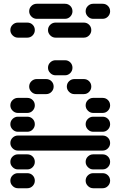

<svg xmlns="http://www.w3.org/2000/svg" viewBox="-20 -1010 640 1020"><path d="M435 -50Q435 -34 447 -22Q459 -10 475 -10H525Q542 -10 553.5 -22Q565 -34 565 -50Q565 -67 553.5 -78.5Q542 -90 525 -90H475Q459 -90 447 -78.5Q435 -67 435 -50ZM35 -50Q35 -34 47 -22Q59 -10 75 -10H125Q142 -10 153.5 -22Q165 -34 165 -50Q165 -67 153.5 -78.5Q142 -90 125 -90H75Q59 -90 47 -78.5Q35 -67 35 -50ZM435 -150Q435 -134 447 -122Q459 -110 475 -110H525Q542 -110 553.5 -122Q565 -134 565 -150Q565 -167 553.5 -178.5Q542 -190 525 -190H475Q459 -190 447 -178.5Q435 -167 435 -150ZM35 -150Q35 -134 47 -122Q59 -110 75 -110H125Q142 -110 153.5 -122Q165 -134 165 -150Q165 -167 153.5 -178.5Q142 -190 125 -190H75Q59 -190 47 -178.5Q35 -167 35 -150ZM35 -250Q35 -234 47 -222Q59 -210 75 -210H525Q542 -210 553.5 -222Q565 -234 565 -250Q565 -267 553.5 -278.5Q542 -290 525 -290H75Q59 -290 47 -278.5Q35 -267 35 -250ZM435 -350Q435 -334 447 -322Q459 -310 475 -310H525Q542 -310 553.5 -322Q565 -334 565 -350Q565 -367 553.5 -378.5Q542 -390 525 -390H475Q459 -390 447 -378.5Q435 -367 435 -350ZM35 -350Q35 -334 47 -322Q59 -310 75 -310H125Q142 -310 153.5 -322Q165 -334 165 -350Q165 -367 153.5 -378.5Q142 -390 125 -390H75Q59 -390 47 -378.5Q35 -367 35 -350ZM435 -450Q435 -434 447 -422Q459 -410 475 -410H525Q542 -410 553.5 -422Q565 -434 565 -450Q565 -467 553.5 -478.5Q542 -490 525 -490H475Q459 -490 447 -478.5Q435 -467 435 -450ZM35 -450Q35 -434 47 -422Q59 -410 75 -410H125Q142 -410 153.5 -422Q165 -434 165 -450Q165 -467 153.5 -478.5Q142 -490 125 -490H75Q59 -490 47 -478.5Q35 -467 35 -450ZM335 -550Q335 -534 347 -522Q359 -510 375 -510H425Q442 -510 453.5 -522Q465 -534 465 -550Q465 -567 453.5 -578.5Q442 -590 425 -590H375Q359 -590 347 -578.5Q335 -567 335 -550ZM135 -550Q135 -534 147 -522Q159 -510 175 -510H225Q242 -510 253.5 -522Q265 -534 265 -550Q265 -567 253.5 -578.5Q242 -590 225 -590H175Q159 -590 147 -578.5Q135 -567 135 -550ZM235 -650Q235 -634 247 -622Q259 -610 275 -610H325Q342 -610 353.5 -622Q365 -634 365 -650Q365 -667 353.5 -678.5Q342 -690 325 -690H275Q259 -690 247 -678.5Q235 -667 235 -650ZM235 -850Q235 -834 247 -822Q259 -810 275 -810H425Q442 -810 453.5 -822Q465 -834 465 -850Q465 -867 453.5 -878.5Q442 -890 425 -890H275Q259 -890 247 -878.5Q235 -867 235 -850ZM35 -850Q35 -834 47 -822Q59 -810 75 -810H125Q142 -810 153.5 -822Q165 -834 165 -850Q165 -867 153.5 -878.5Q142 -890 125 -890H75Q59 -890 47 -878.5Q35 -867 35 -850ZM435 -950Q435 -934 447 -922Q459 -910 475 -910H525Q542 -910 553.5 -922Q565 -934 565 -950Q565 -967 553.5 -978.5Q542 -990 525 -990H475Q459 -990 447 -978.5Q435 -967 435 -950ZM135 -950Q135 -934 147 -922Q159 -910 175 -910H325Q342 -910 353.5 -922Q365 -934 365 -950Q365 -967 353.5 -978.5Q342 -990 325 -990H175Q159 -990 147 -978.5Q135 -967 135 -950Z"/></svg>

Font: Matrix Sans Raster
Style: Regular
Weight: 400
Designer: Brad Neil
Version: Version 1.100